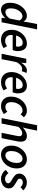

<svg xmlns="http://www.w3.org/2000/svg" viewBox="1511 -2257 758 3820"><g transform="rotate(90 1890.0 -347.0)"><path d="M175 12Q111 12 73 -34.5Q35 -81 35 -167Q35 -238 57 -299Q79 -360 116 -405.5Q153 -451 200.5 -477Q248 -503 299 -503Q335 -503 363 -485Q391 -467 407 -438H410L424 -532L458 -706H565L423 0H335L340 -68H337Q303 -32 260 -10Q217 12 175 12ZM219 -76Q251 -76 284 -95.5Q317 -115 348 -159L388 -355Q372 -387 350 -401Q328 -415 305 -415Q264 -415 227.5 -383Q191 -351 168.5 -298Q146 -245 146 -182Q146 -128 165.5 -102Q185 -76 219 -76Z M770 12Q682 12 627.5 -42.5Q573 -97 573 -196Q573 -265 596.5 -321Q620 -377 659 -418Q698 -459 745.5 -481Q793 -503 841 -503Q898 -503 932 -479Q966 -455 981.5 -414Q997 -373 997 -322Q997 -291 989.5 -262Q982 -233 977 -220H677Q671 -167 686.5 -134Q702 -101 731.5 -85.5Q761 -70 798 -70Q824 -70 851 -82Q878 -94 898 -109L938 -40Q908 -19 865.5 -3.5Q823 12 770 12ZM686 -288H903Q905 -298 906.5 -308Q908 -318 908 -329Q908 -365 890.5 -392.5Q873 -420 828 -420Q784 -420 744 -385Q704 -350 686 -288Z M1050 0 1149 -491H1236L1228 -396H1232Q1261 -442 1299.5 -472.5Q1338 -503 1382 -503Q1412 -503 1431 -494L1395 -400Q1386 -405 1374 -406.5Q1362 -408 1349 -408Q1315 -408 1280.5 -380.5Q1246 -353 1216 -297L1158 0Z M1611 12Q1523 12 1468.5 -42.5Q1414 -97 1414 -196Q1414 -265 1437.5 -321Q1461 -377 1500 -418Q1539 -459 1586.5 -481Q1634 -503 1682 -503Q1739 -503 1773 -479Q1807 -455 1822.5 -414Q1838 -373 1838 -322Q1838 -291 1830.5 -262Q1823 -233 1818 -220H1518Q1512 -167 1527.5 -134Q1543 -101 1572.5 -85.5Q1602 -70 1639 -70Q1665 -70 1692 -82Q1719 -94 1739 -109L1779 -40Q1749 -19 1706.5 -3.5Q1664 12 1611 12ZM1527 -288H1744Q1746 -298 1747.5 -308Q1749 -318 1749 -329Q1749 -365 1731.5 -392.5Q1714 -420 1669 -420Q1625 -420 1585 -385Q1545 -350 1527 -288Z M2089 12Q2008 12 1955 -40.5Q1902 -93 1902 -188Q1902 -254 1924.5 -311Q1947 -368 1986 -411.5Q2025 -455 2076 -479Q2127 -503 2184 -503Q2229 -503 2261 -485Q2293 -467 2313 -443L2253 -378Q2236 -398 2219 -407Q2202 -416 2177 -416Q2133 -416 2095.5 -385.5Q2058 -355 2035 -304Q2012 -253 2012 -192Q2012 -137 2037 -106Q2062 -75 2111 -75Q2140 -75 2162.5 -86.5Q2185 -98 2204 -113L2250 -45Q2222 -25 2183.5 -6.5Q2145 12 2089 12Z M2330 0 2472 -706H2579L2536 -498L2517 -427H2521Q2559 -459 2599 -481Q2639 -503 2683 -503Q2745 -503 2772 -470.5Q2799 -438 2799 -379Q2799 -362 2797.5 -346Q2796 -330 2791 -310L2729 0H2622L2682 -296Q2685 -313 2687.5 -325Q2690 -337 2690 -348Q2690 -411 2628 -411Q2603 -411 2573 -393Q2543 -375 2504 -335L2438 0Z M3060 12Q2978 12 2927.5 -42.5Q2877 -97 2877 -188Q2877 -259 2900 -316.5Q2923 -374 2962 -416Q3001 -458 3049 -480.5Q3097 -503 3147 -503Q3230 -503 3280.5 -449Q3331 -395 3331 -303Q3331 -233 3308 -175Q3285 -117 3246 -75Q3207 -33 3159 -10.5Q3111 12 3060 12ZM3072 -75Q3111 -75 3145.5 -105Q3180 -135 3201 -186Q3222 -237 3222 -300Q3222 -356 3200 -386Q3178 -416 3136 -416Q3097 -416 3062.5 -386Q3028 -356 3006.5 -305.5Q2985 -255 2985 -192Q2985 -137 3007 -106Q3029 -75 3072 -75Z M3533 12Q3487 12 3438 -13.5Q3389 -39 3361 -82L3425 -134Q3449 -103 3478.5 -85.5Q3508 -68 3541 -68Q3576 -68 3601.5 -86Q3627 -104 3627 -132Q3627 -155 3606 -172Q3585 -189 3535 -217Q3492 -241 3463 -273.5Q3434 -306 3434 -350Q3434 -395 3458 -429.5Q3482 -464 3522 -483.5Q3562 -503 3610 -503Q3659 -503 3698 -483.5Q3737 -464 3766 -432L3705 -376Q3687 -396 3663 -409Q3639 -422 3609 -422Q3576 -422 3555.5 -404Q3535 -386 3535 -360Q3535 -334 3561.5 -317.5Q3588 -301 3619 -283Q3672 -254 3700 -223.5Q3728 -193 3728 -145Q3728 -98 3702.5 -62.5Q3677 -27 3633 -7.5Q3589 12 3533 12Z"/></g></svg>

Font: Source Sans Pro SemiBold
Style: Italic
Weight: 600
Italic angle: -11°
Designer: Paul D. Hunt
Foundry: Adobe Systems Incorporated
Version: Version 1.095;hotconv 1.0.109;makeotfexe 2.5.65596